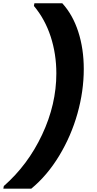

<svg xmlns="http://www.w3.org/2000/svg" viewBox="-90 -933 586 1162"><path d="M417 -515.1Q417 -381.8 378.9 -246.1Q340.8 -110.4 268.3 9.5Q195.8 129.4 99.1 209H-69.8L-66.9 192.9Q79.1 64.9 165 -118.2Q251 -301.3 251 -488.8Q251 -606.4 216.6 -711.9Q182.1 -817.4 115.2 -897L118.2 -913.1H287.1Q350.6 -843.3 383.8 -740.5Q417 -637.7 417 -515.1Z"/></svg>

Font: SVN-Poppins
Style: Bold Italic
Weight: 700
Italic angle: -10°
Designer: Ninad Kale (Devanagari), Jonny Pinhorn (Latin)
Foundry: Indian Type Foundry
Version: Version 3.002 2017